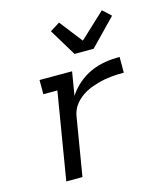

<svg xmlns="http://www.w3.org/2000/svg" viewBox="-114 -863 829 952"><g transform="rotate(-15 300.0 -387.0)"><path d="M108 0 182 -447H110V-520H277L257 -399Q278 -432 309 -458.5Q340 -485 375.5 -500.5Q411 -516 448.5 -522Q486 -528 523 -528V-447Q507 -447 490 -446.5Q473 -446 456 -444Q439 -442 422 -439Q405 -436 388 -431Q371 -426 354.5 -420Q338 -414 322 -405Q306 -396 292 -384.5Q278 -373 267 -359Q256 -345 249 -328.5Q242 -312 240 -295L191 0ZM311 -600 227 -739 277 -770 368 -653 498 -774 540 -735 409 -600Z"/></g></svg>

Font: Iosevka Plex Etoile
Style: Italic
Weight: 400
Italic angle: -9°
Designer: Belleve Invis
Foundry: Belleve Invis
Version: Version 25.1.1; ttfautohint (v1.8.4)